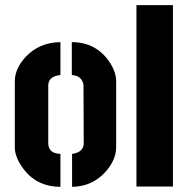

<svg xmlns="http://www.w3.org/2000/svg" viewBox="-20 -719 728 740"><path d="M37.1 -151.4V-406.2Q37.1 -454.1 79.1 -500Q131.8 -555.7 212.9 -556.6V-429.7Q168.9 -425.8 166 -392.6V-165Q168 -127 212.9 -126V1Q117.2 1 64.5 -76.2Q37.1 -116.2 37.1 -151.4ZM257.8 1V-126Q298.8 -130.9 302.7 -163.1L301.8 -392.6Q294.9 -427.7 256.8 -429.7V-556.6Q348.6 -556.6 400.4 -482.4Q427.7 -442.4 427.7 -406.2V-151.4Q427.7 -102.5 385.7 -55.7Q335 0 257.8 1Z M505.9 0V-699.2H646.5V0Z"/></svg>

Font: Post No Bills Jaffna ExtraBold
Style: Regular
Weight: 800
Designer: Kosala Senevirathne, Siva Puranthara, Lasantha Premarathna, Tharique Azeez
Foundry: Mooniak
Version: Version 1.220 ; ttfautohint (v1.6)